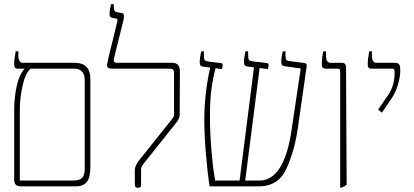

<svg xmlns="http://www.w3.org/2000/svg" viewBox="-20 -893 1982 920"><path d="M413 -516V-92Q413 -42 395.5 -21Q378 0 343 0H84Q63 0 55.5 -8Q48 -16 48 -34V-369Q48 -422 59.5 -477.5Q71 -533 97 -563V-564H67Q56 -564 52 -569Q48 -574 48 -585Q48 -609 55 -647H68V-627Q68 -592 90 -592H340Q375 -592 394 -572.5Q413 -553 413 -516ZM386 -509Q386 -536 373 -550Q360 -564 339 -564H127Q102 -544 88.5 -483.5Q75 -423 75 -369V-28H329Q362 -28 374 -41Q386 -54 386 -86Z M626 -7V-80Q626 -98 649 -128L804 -322Q810 -330 812 -334Q814 -338 814 -345V-545Q814 -564 795 -564H515Q493 -564 493 -580Q493 -594 530 -740L543 -794V-798Q543 -803 537 -804L520 -807Q511 -809 508 -813Q505 -817 505 -826Q505 -845 512 -873H525V-862Q525 -850 528.5 -842.5Q532 -835 544 -834L562 -831Q574 -830 574 -816Q574 -805 572 -798L526 -613Q525 -610 525 -604Q525 -592 540 -592H806Q842 -592 842 -551L841 -341Q841 -333 836.5 -324Q832 -315 822 -302L670 -111Q662 -101 659 -95Q656 -89 656 -80V-7Q656 7 641 7Q634 7 630 3Q626 -1 626 -7Z M1450 -579 1406 -272Q1391 -170 1352.5 -85Q1314 0 1220 0H984Q975 -60 967 -152Q959 -244 959 -318Q959 -444 987 -569L956 -573Q945 -574 941 -579Q937 -584 937 -595Q937 -614 944 -647H957V-629Q957 -610 961 -605Q965 -600 979 -598L1038 -591Q1047 -590 1047 -580Q1047 -572 1043 -562L1013 -566Q1001 -522 993.5 -469.5Q986 -417 986 -334Q986 -259 993 -174Q1000 -89 1011 -28H1128L1197 -570L1168 -574Q1157 -575 1153 -580Q1149 -585 1149 -596Q1149 -614 1156 -647H1169V-629Q1169 -611 1173 -606Q1177 -601 1191 -599L1258 -591Q1267 -590 1267 -580Q1267 -572 1263 -562L1224 -567L1155 -28H1223Q1282 -28 1320.5 -88.5Q1359 -149 1376 -263L1421 -565L1348 -575Q1336 -577 1332 -581Q1328 -585 1328 -597Q1328 -619 1335 -647H1348V-632Q1348 -613 1351.5 -607Q1355 -601 1369 -600L1439 -591Q1450 -589 1450 -579Z M1610 -550Q1610 -558 1607.5 -561Q1605 -564 1598 -564H1542Q1522 -564 1522 -582Q1522 -599 1524 -617Q1526 -635 1529 -647H1542V-627Q1542 -592 1564 -592H1618Q1638 -592 1638 -571L1641 -8Q1633 0 1616 6H1610Z M1792 -368 1840 -438Q1871 -482 1871 -546Q1871 -557 1868.5 -560.5Q1866 -564 1858 -564H1761Q1750 -564 1746 -569Q1742 -574 1742 -585Q1742 -609 1749 -647H1762V-627Q1762 -592 1784 -592H1872Q1886 -592 1892 -585Q1898 -578 1898 -556Q1898 -525 1887 -488Q1876 -451 1858 -424L1810 -353Z"/></svg>

Font: Noto Serif Hebrew NarrowThin
Style: Regular
Weight: 250
Width: 4
Designer: Monotype Design Team
Foundry: Monotype Imaging Inc.
Version: Version 1.000